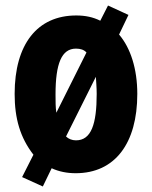

<svg xmlns="http://www.w3.org/2000/svg" viewBox="-20 -617 551 695"><path d="M477 -277C477 -367 453 -443 411 -492L445 -563L371 -597L343 -542C317 -555 289 -561 256 -561C115 -561 33 -457 33 -277C33 -188 53 -119 101 -57L60 24L135 58L167 -8C193 4 222 10 254 10C396 10 477 -98 477 -277ZM181 -275C181 -387 203 -441 255 -441C271 -441 284 -437 293 -427L184 -209C181 -228 181 -250 181 -275ZM330 -277C330 -167 310 -109 255 -109C241 -109 228 -114 219 -123L327 -339C328 -321 330 -300 330 -277Z"/></svg>

Font: Noto Sans Bengali ExtraCondensed ExtraBold
Style: Regular
Weight: 800
Width: 2
Designer: Joana Ranito - Universal Thirst; Jelle Bosma - Monotype Design Team
Foundry: Universal Thirst ehf.
Version: Version 3.000